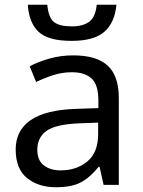

<svg xmlns="http://www.w3.org/2000/svg" viewBox="-20 -778 601 808"><path d="M288 -545Q386 -545 433 -502Q480 -459 480 -365V0H416L399 -76H395Q360 -32 321 -11Q282 10 215 10Q142 10 94 -28.5Q46 -67 46 -149Q46 -229 109 -272.5Q172 -316 303 -320L394 -323V-355Q394 -422 365 -448Q336 -474 283 -474Q241 -474 203 -461.5Q165 -449 132 -433L105 -499Q140 -518 188 -531.5Q236 -545 288 -545ZM393 -262 314 -259Q214 -255 175.5 -227Q137 -199 137 -148Q137 -103 164.5 -82Q192 -61 235 -61Q302 -61 347.5 -98.5Q393 -136 393 -214ZM470 -758Q463 -683 419.5 -644.5Q376 -606 281 -606Q183 -606 142.5 -644Q102 -682 97 -758H179Q184 -704 207 -685.5Q230 -667 283 -667Q329 -667 355.5 -686.5Q382 -706 387 -758Z"/></svg>

Font: Noto Sans
Style: Regular
Weight: 400
Designer: Monotype Design Team
Foundry: Monotype Imaging Inc.
Version: Version 1.902